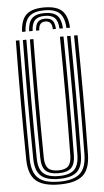

<svg xmlns="http://www.w3.org/2000/svg" viewBox="-63 -1007 569 1054"><g transform="rotate(-5 221.0 -480.0)"><path d="M221.5 7.5Q131.2 7.5 91.8 -27.8Q52.2 -63 51.2 -144.8Q49 -303.5 49.1 -468.1Q49.2 -632.8 51.2 -800H70.5Q68.8 -643 68.5 -476.6Q68.2 -310.2 70.5 -145Q71.5 -71 106.9 -39.5Q142.2 -8 221.5 -8Q300.2 -8 335.6 -39.5Q371 -71 372 -145Q374 -307 373.9 -471.5Q373.8 -636 372 -800H391.2Q393.2 -636 393.4 -472.6Q393.5 -309.2 391.2 -144.8Q390.2 -63 350.8 -27.8Q311.2 7.5 221.5 7.5ZM221.5 -23.2Q152 -23.2 121.4 -51.6Q90.8 -80 90 -145.2Q87.8 -309.5 87.9 -472.6Q88 -635.8 90 -800H109.2Q107.5 -641 107.2 -475.8Q107 -310.5 109.2 -145.5Q110 -88 136.2 -63.5Q162.5 -39 221.5 -39Q280.2 -39 306.2 -63.5Q332.2 -88 333.2 -145.5Q335.2 -307.5 335.1 -471.8Q335 -636 333.2 -800H352.5Q354.5 -635.2 354.6 -472.4Q354.8 -309.5 352.5 -145.2Q351.8 -80 321.2 -51.6Q290.8 -23.2 221.5 -23.2ZM221.5 -54.5Q172.8 -54.5 151 -75.6Q129.2 -96.8 128.8 -145.8Q126.5 -310 126.6 -472.9Q126.8 -635.8 128.8 -800H148Q146.2 -643 146 -476.4Q145.8 -309.8 148 -146Q148.5 -105.8 165.2 -87.9Q182 -70 221.5 -70Q260.5 -70 277.1 -87.9Q293.8 -105.8 294.2 -146Q296.5 -309 296.4 -472.4Q296.2 -635.8 294.2 -800H313.8Q315.8 -634.8 315.9 -472.2Q316 -309.8 313.8 -145.8Q313 -96.5 291.4 -75.5Q269.8 -54.5 221.5 -54.5ZM221.5 -968Q153.8 -968 123.1 -939.4Q92.5 -910.8 89.5 -844.8H108.8Q111.2 -902.5 137.5 -927.4Q163.8 -952.2 221.5 -952.2Q279 -952.2 305.1 -927.4Q331.2 -902.5 334 -844.8H353.5Q350.2 -910.8 319.6 -939.4Q289 -968 221.5 -968ZM221.5 -937Q173.8 -937 152 -915.6Q130.2 -894.2 128.2 -844.8H147.5Q149.2 -885.8 166.4 -903.6Q183.5 -921.5 221.5 -921.5Q259.2 -921.5 276.4 -903.6Q293.5 -885.8 295.5 -844.8H314.8Q312.2 -894.2 290.6 -915.6Q269 -937 221.5 -937ZM221.5 -906Q193.8 -906 181 -891.8Q168.2 -877.5 166.8 -844.8H184.2Q184.8 -890.5 221.5 -890.5Q258.5 -890.5 258.8 -844.8H276Q274.5 -877.5 261.8 -891.8Q249 -906 221.5 -906Z"/></g></svg>

Font: Big Shoulders Inline Text SemiBold
Style: Regular
Weight: 600
Designer: Patric King
Foundry: XO Type Co
Version: Version 1.000